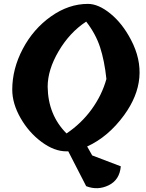

<svg xmlns="http://www.w3.org/2000/svg" viewBox="-20 -778 748 987"><path d="M321 0Q259 0 193.5 -48.5Q128 -97 85.5 -171.5Q43 -246 43 -317Q43 -424 97 -526.5Q151 -629 242 -693.5Q333 -758 432 -758Q486 -758 547.5 -708Q609 -658 653 -574Q757 -377 618 -186Q536 -74 428 -25L454 21L601 77Q595 147 538.5 174.5Q482 202 423 179L331 0ZM423 -667Q338 -611 281.5 -515Q225 -419 225 -332Q227 -187 322 -92Q398 -143 451 -216Q504 -289 527 -372Q517 -466 494.5 -535Q472 -604 423 -667Z"/></svg>

Font: Tillana
Style: Bold
Weight: 700
Designer: Lipi Raval (Devanagari, Latin), Jonny Pinhorn (Latin)
Foundry: Indian Type Foundry
Version: Version 2.002;PS 1.0;hotconv 1.0.79;makeotf.lib2.5.61930; tt